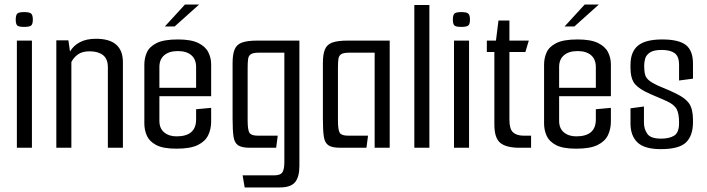

<svg xmlns="http://www.w3.org/2000/svg" viewBox="-20 -648 3100 842"><path d="M86 -530Q62 -530 55.5 -536.5Q49 -543 49 -562Q49 -581 55.5 -588Q62 -595 86 -595Q110 -595 117 -588Q124 -581 124 -562Q124 -543 117 -536.5Q110 -530 86 -530ZM54 0V-470H120V0Z M227 -471H280L287 -422Q302 -448 330.5 -463Q359 -478 401 -478Q519 -478 519 -375V0H453V-353Q453 -390 431.5 -406.5Q410 -423 373 -423Q341 -423 322 -409.5Q303 -396 293 -376V0H227Z M754 4Q695 4 665 -12Q635 -28 624 -53Q613 -78 613 -106V-365Q613 -393 624 -418Q635 -443 666.5 -459Q698 -475 760 -475Q818 -475 849.5 -459.5Q881 -444 893.5 -419Q906 -394 906 -366V-226H679V-118Q679 -85 700 -67.5Q721 -50 754 -50Q840 -50 840 -124V-169L906 -175V-115Q906 -82 893 -55Q880 -28 847.5 -12Q815 4 754 4ZM679 -354V-263H840V-354Q840 -388 819 -406Q798 -424 760 -424Q722 -424 700.5 -406Q679 -388 679 -354ZM703 -532 791 -628H853L746 -532Z M1053 174 1044 121H1182Q1210 121 1218.5 107.5Q1227 94 1227 63V-417H1116Q1091 -417 1080.5 -410.5Q1070 -404 1068 -389Q1066 -374 1066 -348V-121Q1066 -78 1074 -65.5Q1082 -53 1111 -53H1198L1191 0H1077Q1040 0 1024 -11Q1008 -22 1004 -49.5Q1000 -77 1000 -128V-371Q1000 -410 1009 -431.5Q1018 -453 1041.5 -461.5Q1065 -470 1110 -470H1293V79Q1293 128 1274 151Q1255 174 1207 174Z M1473 0Q1436 0 1420 -11Q1404 -22 1400 -49.5Q1396 -77 1396 -128V-371Q1396 -410 1405 -431.5Q1414 -453 1437.5 -461.5Q1461 -470 1506 -470H1689V0H1623V-417H1512Q1487 -417 1476.5 -410.5Q1466 -404 1464 -389Q1462 -374 1462 -348V-121Q1462 -78 1470 -65.5Q1478 -53 1507 -53H1594L1587 0Z M1797 -626H1863V0H1797Z M2003 -530Q1979 -530 1972.5 -536.5Q1966 -543 1966 -562Q1966 -581 1972.5 -588Q1979 -595 2003 -595Q2027 -595 2034 -588Q2041 -581 2041 -562Q2041 -543 2034 -536.5Q2027 -530 2003 -530ZM1971 0V-470H2037V0Z M2258 0Q2201 0 2174.5 -21Q2148 -42 2148 -102V-420H2115V-470H2155L2166 -558H2214V-470H2299L2284 -420H2214V-123Q2214 -82 2230 -67.5Q2246 -53 2277 -53H2309V0Z M2507 4Q2448 4 2418 -12Q2388 -28 2377 -53Q2366 -78 2366 -106V-365Q2366 -393 2377 -418Q2388 -443 2419.5 -459Q2451 -475 2513 -475Q2571 -475 2602.5 -459.5Q2634 -444 2646.5 -419Q2659 -394 2659 -366V-226H2432V-118Q2432 -85 2453 -67.5Q2474 -50 2507 -50Q2593 -50 2593 -124V-169L2659 -175V-115Q2659 -82 2646 -55Q2633 -28 2600.5 -12Q2568 4 2507 4ZM2432 -354V-263H2593V-354Q2593 -388 2572 -406Q2551 -424 2513 -424Q2475 -424 2453.5 -406Q2432 -388 2432 -354ZM2456 -532 2544 -628H2606L2499 -532Z M2878 6Q2806 6 2775.5 -23.5Q2745 -53 2745 -106V-173L2804 -181V-109Q2804 -83 2818.5 -61.5Q2833 -40 2879 -40Q2916 -40 2937 -53.5Q2958 -67 2958 -109Q2958 -150 2947.5 -169.5Q2937 -189 2905 -204Q2895 -209 2875.5 -217Q2856 -225 2837 -233.5Q2818 -242 2810 -246Q2770 -267 2757.5 -289.5Q2745 -312 2745 -350V-364Q2745 -421 2778 -448Q2811 -475 2884 -475Q2957 -475 2988 -450.5Q3019 -426 3019 -369V-303L2958 -295V-363Q2958 -401 2938.5 -415Q2919 -429 2882 -429Q2847 -429 2830.5 -418Q2814 -407 2809.5 -391.5Q2805 -376 2805 -361Q2805 -326 2812.5 -311.5Q2820 -297 2843 -284Q2860 -274 2889 -262.5Q2918 -251 2944 -238Q2986 -218 3002.5 -193.5Q3019 -169 3019 -123V-112Q3019 -53 2988.5 -23.5Q2958 6 2878 6Z"/></svg>

Font: Smooch Sans Medium
Style: Regular
Weight: 500
Designer: Robert E. Leuschke
Foundry: Robert E. Leuschke
Version: Version 1.010; ttfautohint (v1.8.3)